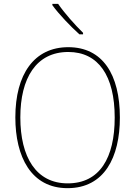

<svg xmlns="http://www.w3.org/2000/svg" viewBox="-20 -971 705 1001"><path d="M283 -951H253V-944C287 -897 347 -834 394 -792H413V-800C370 -842 315 -904 283 -951ZM605 -358C605 -583 515 -725 336 -725C158 -725 60 -584 60 -359C60 -154 142 10 332 10C524 10 605 -151 605 -358ZM86 -359C86 -563 168 -700 336 -700C493 -700 578 -576 578 -358C578 -148 500 -15 333 -15C168 -15 86 -152 86 -359Z"/></svg>

Font: Noto Sans Arabic SemCond Thin
Style: Regular
Weight: 100
Width: 4
Designer: Monotype Design Team, Nadine Chahine, Nizar Qandah and Khaled Hosny
Foundry: Monotype Imaging Inc.
Version: Version 2.012